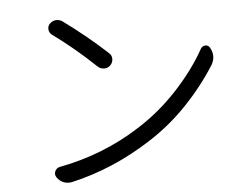

<svg xmlns="http://www.w3.org/2000/svg" viewBox="-51 -779 1103 852"><g transform="rotate(-5 500.0 -353.0)"><path d="M204.1 -652.3Q192.4 -661.1 190.9 -675.8Q189.5 -690.4 199.2 -701.2Q210.9 -712.9 226.6 -714.8Q228.5 -714.8 231.4 -714.8Q244.1 -714.8 255.9 -707Q359.4 -631.8 449.2 -548.8Q461.9 -538.1 461.9 -522Q461.9 -505.9 450.7 -494.1Q439.5 -482.4 422.9 -482.4Q406.2 -482.4 394.5 -493.2Q298.8 -584 204.1 -652.3ZM234.4 7.8Q227.5 8.8 220.7 8.8Q209 8.8 197.3 3.9Q179.7 -3.9 168.9 -20.5Q164.1 -27.3 164.1 -35.2Q164.1 -41 167 -47.9Q173.8 -61.5 188.5 -64.5Q384.8 -101.6 547.9 -206.1Q645.5 -267.6 726.6 -355Q807.6 -442.4 857.4 -532.2Q864.3 -543.9 877.9 -544.9Q877.9 -544.9 878.9 -544.9Q891.6 -544.9 898.4 -533.2Q909.2 -513.7 909.2 -495.1Q909.2 -475.6 898.4 -457Q842.8 -368.2 764.2 -285.6Q685.5 -203.1 589.8 -142.6Q420.9 -34.2 234.4 7.8Z"/></g></svg>

Font: Gen Jyuu Gothic Normal
Style: Regular
Weight: 300
Designer: [Source Han Sans]
Ryoko NISHIZUKA  (kana & ideographs); Paul D. Hunt (Latin, Greek & Cyrillic); Wenlong ZHANG  (bopomofo
Version: Version 1.002.20150607